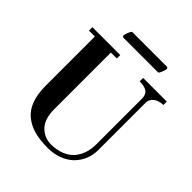

<svg xmlns="http://www.w3.org/2000/svg" viewBox="-229 -996 1165 1165"><g transform="rotate(45 353.5 -414.0)"><path d="M211.9 -792Q211.9 -798.8 217.8 -814.5Q228.5 -843.8 235.4 -843.8H533.2Q536.1 -843.8 539.1 -839.8Q542 -835.9 542 -833Q542 -826.2 536.1 -810.5Q525.4 -781.2 518.6 -781.2H220.7Q217.8 -781.2 214.8 -785.2Q211.9 -789.1 211.9 -792ZM43 -664.1V-693.4H282.2V-664.1H231.4V-175.8Q231.4 -94.7 271 -53.7Q310.5 -12.7 368.2 -12.7Q416 -12.7 454.1 -27.8Q492.2 -43 515.6 -69.3Q539.1 -95.7 550.8 -130.9Q562.5 -166 562.5 -206.1V-599.6Q562.5 -634.8 541 -649.4Q519.5 -664.1 478.5 -664.1V-693.4H681.6V-664.1Q662.1 -664.1 643.1 -657.7Q624 -651.4 609.9 -635.7Q595.7 -620.1 595.7 -598.6V-191.4Q595.7 -148.4 580.1 -110.8Q564.5 -73.2 536.1 -44.9Q507.8 -16.6 464.8 0Q421.9 16.6 369.1 16.6Q302.7 16.6 253.9 3.4Q205.1 -9.8 168 -40Q130.9 -70.3 112.3 -121.1Q93.8 -171.9 93.8 -243.2V-664.1Z"/></g></svg>

Font: Monomakh Unicode TT
Style: Medium
Weight: 500
Designer: Alexey Kryukov, Aleksandr Andreev
Version: Version 1.1